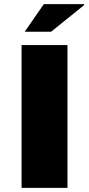

<svg xmlns="http://www.w3.org/2000/svg" viewBox="-20 -905 429 925"><path d="M305 0H84V-688H305ZM386 -881 226 -752H99L191 -885H384Z"/></svg>

Font: Archicoco
Style: Regular
Weight: 400
Designer: Hector Gatti
Foundry: Hector Gatti
Version: 1.002